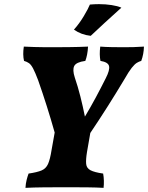

<svg xmlns="http://www.w3.org/2000/svg" viewBox="-20 -904 715 927"><path d="M103 3Q104 -17 108.5 -35Q113 -53 118 -66Q159 -72 180.5 -81Q202 -90 212 -112.5Q222 -135 229 -180L244 -264Q208 -392 164 -517Q150 -554 140 -573Q130 -592 120 -599Q110 -606 96 -610Q89 -640 95 -679Q118 -678 146 -677Q174 -676 199.5 -676Q225 -676 240 -676Q268 -676 314 -676.5Q360 -677 405 -679Q404 -658 400.5 -640.5Q397 -623 392 -610Q348 -604 338.5 -585.5Q329 -567 341 -530Q356 -486 368 -438.5Q380 -391 390 -341Q417 -386 442 -432.5Q467 -479 491 -527Q511 -566 506.5 -585Q502 -604 465 -610Q459 -640 464 -679Q489 -677 520.5 -676.5Q552 -676 576 -676Q602 -676 623.5 -676.5Q645 -677 675 -679Q674 -642 662 -610Q651 -607 640.5 -600.5Q630 -594 616 -576.5Q602 -559 581 -522Q499 -385 416 -262L400 -170Q394 -133 396 -112.5Q398 -92 417 -82Q436 -72 478 -66Q481 -50 481.5 -31.5Q482 -13 480 3Q448 1 401.5 0.5Q355 0 302 0Q244 0 192 0.5Q140 1 103 3ZM418 -731Q372 -736 337 -761Q363 -790 384.5 -826Q406 -862 414 -882Q425 -883 436 -883.5Q447 -884 458 -884Q490 -884 519 -879.5Q548 -875 566 -867Q523 -828 484.5 -793Q446 -758 418 -731Z"/></svg>

Font: Vollkorn ExtraBold
Style: Italic
Weight: 800
Italic angle: -11°
Designer: Friedrich Althausen
Foundry: Friedrich Althausen
Version: Version 5.000; ttfautohint (v1.8.3)